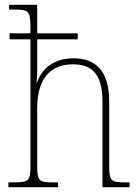

<svg xmlns="http://www.w3.org/2000/svg" viewBox="-20 -780 584 800"><path d="M15 0H222V-20H206C140 -20 135 -25 135 -95V-329C135 -455 192 -512 284 -512C372 -512 407 -461 407 -356V0H520V-20H505C440 -20 435 -26 435 -94V-358C435 -481 381 -537 287 -537C195 -537 152 -486 134 -436H132C134 -450 135 -467 135 -482V-616H304V-641H135V-760H18V-740H42C100 -740 107 -734 107 -663V-641H20V-616H107V-95C107 -25 102 -20 33 -20H15Z"/></svg>

Font: Noto Serif Armenian SemiCondensed Thin
Style: Regular
Weight: 100
Width: 4
Designer: Monotype Design Team
Foundry: Monotype Imaging Inc.
Version: Version 2.008